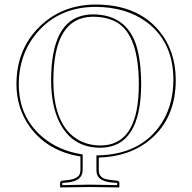

<svg xmlns="http://www.w3.org/2000/svg" viewBox="-20 -678 839 838"><path d="M331.1 4.9Q187 -18.1 109.4 -125.5Q52.2 -206.1 51.8 -310.1Q51.8 -461.4 151.4 -560.5Q249.5 -657.2 397 -658.2Q577.6 -658.2 673.3 -544.9Q746.6 -457.5 747.1 -329.1Q747.1 -163.6 636.7 -69.8Q546.9 5.9 411.1 9.8V64Q411.1 94.7 439 103Q449.7 106 465.8 107.9L493.2 110.8Q500 113.3 501 119.1V138.2L499 140.1Q498 140.1 373 138.2L244.1 140.1L242.2 138.2V119.1Q244.1 112.8 250 110.8L275.9 107.9Q323.7 102.5 329.6 76.7Q330.6 70.3 331.1 64ZM383.8 -605Q213.4 -602.5 212.9 -327.1Q212.9 -130.9 321.8 -67.4Q364.3 -43.5 418 -43Q577.6 -43 585.4 -282.7Q585.9 -296.4 585.9 -310.1Q585.9 -522 492.2 -579.1Q448.7 -605 383.8 -605ZM332 -5.4 340.8 -3.9V64Q340.8 107.4 286.6 116.7Q281.7 117.7 277.3 118.2L252 120.6V129.9Q340.3 127.9 373 127.9Q408.2 127.9 491.2 129.9V120.6L464.8 118.2Q409.2 111.8 402.3 78.6Q400.9 71.3 400.9 64V0H410.6Q583 -4.4 671.9 -121.1Q736.3 -206.5 736.8 -329.1Q736.8 -492.7 622.1 -580.1Q532.2 -647.5 397 -647.9Q244.1 -647.9 148.4 -543Q62.5 -447.8 62 -310.1Q62 -166.5 167 -78.6Q235.8 -21.5 332 -5.4ZM383.8 -615.2Q531.2 -615.2 574.7 -480Q595.7 -413.1 596.2 -310.1Q594.7 -34.2 418 -33.2Q293.5 -33.2 237.8 -147.5Q203.1 -220.2 203.1 -327.1Q203.1 -590.3 355.5 -612.8Q369.6 -615.2 383.8 -615.2Z"/></svg>

Font: Linux Biolinum Outline O
Style: Bold
Weight: 700
Designer: Philipp H. Poll
Foundry: Philipp H. Poll
Version: Version 0.9.2